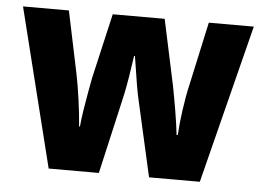

<svg xmlns="http://www.w3.org/2000/svg" viewBox="-44 -606 908 663"><g transform="rotate(5 410.0 -275.0)"><path d="M437 -257Q431 -282 426 -311.5Q421 -341 417 -368.5Q413 -396 410 -413H407Q404 -395 400 -367Q396 -339 390.5 -309Q385 -279 379 -254L321 0H147L10 -550H169L214 -335Q222 -296 229 -245.5Q236 -195 239 -154H242Q244 -178 249 -210Q254 -242 259.5 -272.5Q265 -303 269 -324L321 -550H501L550 -321Q557 -285 565 -237.5Q573 -190 577 -154H581Q583 -192 590 -242Q597 -292 606 -330L654 -550H810L671 0H495Z"/></g></svg>

Font: Noto Sans Khmer UI SemiCondensed ExtraBold
Style: Regular
Weight: 800
Width: 4
Designer: Danh Hong and the Monotype Design Team
Foundry: Monotype Imaging Inc.
Version: Version 2.002; ttfautohint (v1.8.4.7-5d5b)